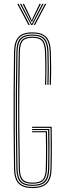

<svg xmlns="http://www.w3.org/2000/svg" viewBox="-20 -974 331 1000"><path d="M150 5.5Q99.2 5.5 76.5 -18.4Q53.8 -42.2 53 -96.5Q51.2 -202.2 50.8 -300.1Q50.2 -398 50.8 -496.5Q51.2 -595 53 -703Q54 -756.5 75.9 -781Q97.8 -805.5 149 -805.5Q197.2 -805.5 220.1 -782.1Q243 -758.8 245 -703.8Q246.2 -662.8 246.5 -622.4Q246.8 -582 245 -532.2H239Q240.2 -575 240.4 -616.1Q240.5 -657.2 239 -703.5Q237 -756 216 -777.9Q195 -799.8 149 -799.8Q100.8 -799.8 80.4 -777Q60 -754.2 59.2 -703Q57.5 -596.2 57 -497.9Q56.5 -399.5 57 -301.2Q57.5 -203 59 -96.5Q60 -43.5 81.5 -21.9Q103 -0.2 150 -0.2Q198.2 -0.2 220 -22.2Q241.8 -44.2 242.8 -96.5Q243.8 -147.5 244 -185.6Q244.2 -223.8 243.9 -253.4Q243.5 -283 243 -308H147.2V-313.8H249Q249.8 -279.8 250.1 -228.5Q250.5 -177.2 248.8 -96.2Q247.8 -41 224 -17.8Q200.2 5.5 150 5.5ZM150 -5.8Q105.2 -5.8 85.6 -26.2Q66 -46.8 65.2 -96.5Q63.2 -202.8 62.5 -300.1Q61.8 -397.5 62.4 -495.8Q63 -594 65.2 -702.8Q66 -753.2 85.4 -773.8Q104.8 -794.2 149 -794.2Q192.5 -794.2 211.8 -773.9Q231 -753.5 232.8 -703.5Q234.2 -658 234.2 -617.2Q234.2 -576.5 232.8 -532.2H226.8Q228.2 -577.2 228.2 -617.6Q228.2 -658 226.8 -703.2Q225 -750.2 207.1 -769.4Q189.2 -788.5 149 -788.5Q108.2 -788.5 90.2 -769.2Q72.2 -750 71.2 -702.8Q69.2 -593.5 68.5 -495.2Q67.8 -397 68.5 -299.8Q69.2 -202.5 71.2 -96.5Q72.2 -50.2 90 -30.9Q107.8 -11.5 150 -11.5Q192.5 -11.5 211 -30.6Q229.5 -49.8 230.5 -96.8Q232 -165.2 231.6 -212.9Q231.2 -260.5 230.5 -296.5H147.2V-302.2H236.8Q237.5 -269.8 237.9 -221Q238.2 -172.2 236.8 -96.5Q235.8 -46.8 215.9 -26.2Q196 -5.8 150 -5.8ZM150 -17Q110.8 -17 94.5 -34.6Q78.2 -52.2 77.5 -96.8Q75.5 -203.2 74.8 -300.8Q74 -398.2 74.6 -496.4Q75.2 -594.5 77.5 -702.5Q78.2 -747 94.1 -765Q110 -783 149 -783Q186.8 -783 202.9 -765.2Q219 -747.5 220.5 -703Q222.2 -657.5 222.1 -617.6Q222 -577.8 220.5 -532.2H214.5Q215.5 -562.2 215.9 -589.8Q216.2 -617.2 215.9 -644.6Q215.5 -672 214.5 -702Q212.8 -744.8 198.5 -761Q184.2 -777.2 149 -777.2Q113 -777.2 98.6 -761Q84.2 -744.8 83.5 -702.5Q81.5 -594.5 80.8 -496.8Q80 -399 80.8 -301.6Q81.5 -204.2 83.5 -96.8Q84.2 -55.2 99 -39Q113.8 -22.8 150 -22.8Q187.8 -22.8 202.8 -39Q217.8 -55.2 218.5 -97Q220 -162.8 219.6 -206.8Q219.2 -250.8 218.5 -285H147.2V-290.8H224.8Q225.2 -260.8 225.8 -213.8Q226.2 -166.8 224.8 -96.8Q223.8 -52.8 207 -34.9Q190.2 -17 150 -17ZM69.8 -954H76.8L135.2 -844H128ZM83.8 -954H91L138.2 -861.5L144 -850.5H146.5L152.2 -861.5L199.8 -954H207L149 -844H141.8ZM97.8 -954H104.8L140.8 -879.5L144.2 -868.8H146.5L150 -879.5L185.8 -954H193L153.5 -874L147.8 -861.2H142.8L137 -874ZM214 -954H221L162.5 -844H155.5Z"/></svg>

Font: Big Shoulders Inline Display ExtraLight
Style: Regular
Weight: 250
Version: Version 2.002